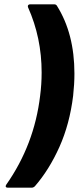

<svg xmlns="http://www.w3.org/2000/svg" viewBox="-20 -779 377 890"><path d="M244 -752Q325 -623 325 -438Q325 -389 319 -335Q303 -204 255.5 -98Q208 8 142 84Q135 91 127 91H16Q9 91 7 87Q5 83 9 77Q139 -108 166 -335Q173 -388 173 -443Q173 -604 110 -745Q109 -747 109 -750Q109 -754 112 -756.5Q115 -759 120 -759H231Q240 -759 244 -752Z"/></svg>

Font: Barlow
Style: Bold Italic
Weight: 700
Italic angle: -7°
Designer: Jeremy Tribby
Foundry: Tribby Type
Version: Version 1.422